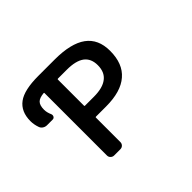

<svg xmlns="http://www.w3.org/2000/svg" viewBox="-141 -1029 1283 1283"><g transform="rotate(-45 500.0 -388.0)"><path d="M304.7 -20.5Q291 -20.5 280.8 -30.3Q270.5 -40 270.5 -54.7V-644.5Q270.5 -648.4 266.6 -648.4Q224.6 -644.5 208 -627.9Q189.5 -610.4 189.5 -567.4Q189.5 -542 203.1 -511.7Q207 -500 201.2 -490.2Q195.3 -480.5 183.6 -480.5H130.9Q114.3 -480.5 101.1 -489.3Q87.9 -498 83 -512.7Q71.3 -545.9 71.3 -578.1Q71.3 -668 130.9 -711.9Q188.5 -754.9 322.3 -754.9H476.6Q629.9 -754.9 705.1 -700.2Q780.3 -645.5 780.3 -534.2Q780.3 -412.1 709 -351.6Q638.7 -290 498 -290H496.1H402.3Q397.5 -290 397.5 -286.1V-54.7Q397.5 -40 387.7 -30.3Q377.9 -20.5 363.3 -20.5ZM486.3 -393.6Q570.3 -393.6 612.3 -426.8Q654.3 -459 654.3 -524.4Q654.3 -586.9 613.3 -618.2Q571.3 -649.4 486.3 -649.4H402.3Q397.5 -649.4 397.5 -644.5V-397.5Q397.5 -393.6 402.3 -393.6Z"/></g></svg>

Font: Rounded-L Mgen+ 1m medium
Style: Regular
Weight: 500
Designer: [Source Han Sans]
Ryoko NISHIZUKA  (kana & ideographs); Paul D. Hunt (Latin, Greek & Cyrillic); Wenlong ZHANG  (bopomofo
Version: Version 1.059.20150602